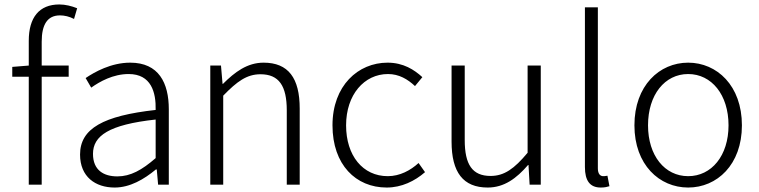

<svg xmlns="http://www.w3.org/2000/svg" viewBox="-20 -828 3403 861"><path d="M35 -484H109V0H167V-484H288V-534H167V-641C167 -717 192 -759 249 -759C269 -759 291 -754 312 -743L326 -791C301 -801 273 -808 246 -808C156 -808 109 -750 109 -645V-534L35 -528Z M494 13C563 13 626 -24 679 -68H683L689 0H737V-338C737 -456 692 -547 564 -547C478 -547 404 -505 364 -478L389 -435C427 -462 487 -496 557 -496C658 -496 680 -414 678 -335C444 -309 339 -252 339 -135C339 -35 408 13 494 13ZM506 -37C446 -37 397 -64 397 -138C397 -219 468 -269 678 -292V-119C616 -65 565 -37 506 -37Z M923 0H981V-399C1043 -463 1087 -495 1148 -495C1231 -495 1266 -443 1266 -333V0H1324V-341C1324 -478 1273 -547 1162 -547C1089 -547 1033 -505 980 -452H978L971 -534H923Z M1714 13C1781 13 1840 -16 1886 -56L1857 -97C1821 -64 1773 -38 1719 -38C1607 -38 1532 -130 1532 -266C1532 -403 1613 -496 1720 -496C1769 -496 1808 -473 1841 -442L1874 -482C1838 -515 1789 -547 1718 -547C1586 -547 1471 -444 1471 -266C1471 -89 1576 13 1714 13Z M2167 13C2241 13 2296 -28 2348 -88H2350L2355 0H2405V-534H2346V-143C2286 -71 2241 -39 2180 -39C2098 -39 2064 -90 2064 -200V-534H2005V-193C2005 -55 2057 13 2167 13Z M2674 13C2693 13 2703 10 2713 7L2704 -40C2693 -38 2689 -38 2685 -38C2671 -38 2661 -49 2661 -73V-795H2603V-79C2603 -17 2626 13 2674 13Z M3066 13C3195 13 3307 -89 3307 -266C3307 -444 3195 -547 3066 -547C2937 -547 2825 -444 2825 -266C2825 -89 2937 13 3066 13ZM3066 -38C2961 -38 2886 -130 2886 -266C2886 -403 2961 -496 3066 -496C3171 -496 3247 -403 3247 -266C3247 -130 3171 -38 3066 -38Z"/></svg>

Font: Noto Sans HK Light
Style: Regular
Weight: 300
Designer: Ryoko NISHIZUKA 西塚涼子 (kana, bopomofo & ideographs); Paul D. Hunt (Latin, Greek & Cyrillic); Sandoll Communications 산돌커뮤니
Foundry: Adobe
Version: Version 2.004;hotconv 1.0.118;makeotfexe 2.5.65603